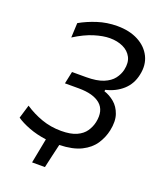

<svg xmlns="http://www.w3.org/2000/svg" viewBox="-159 -823 891 1074"><g transform="rotate(20 286.5 -286.0)"><path d="M163.5 154Q170.5 117 177.8 80.2Q185 43.5 192 6.5Q135.5 -1 88.5 -19Q41.5 -37 12.5 -57.5L36.5 -137.5Q83.5 -106 138.2 -86.5Q193 -67 255 -67Q312 -67 346.5 -82.8Q381 -98.5 398.8 -124.5Q416.5 -150.5 423 -180.5Q438 -253 396.2 -288.8Q354.5 -324.5 267.5 -324.5H185L200.5 -397.5H284.5Q347.5 -397.5 386.2 -413.2Q425 -429 444.8 -454.8Q464.5 -480.5 471 -509.5Q481 -554.5 465 -585.2Q449 -616 414.8 -632Q380.5 -648 336 -648Q296 -648 243.8 -632Q191.5 -616 130.5 -577.5L134.5 -664.5Q178 -689.5 234 -707.8Q290 -726 352 -726Q424.5 -726 476.8 -698.5Q529 -671 552.8 -622.8Q576.5 -574.5 563 -513.5Q551 -455.5 510 -418.5Q469 -381.5 409.5 -367.5L407.5 -358.5Q440 -348.5 468.8 -324.5Q497.5 -300.5 511.2 -260.8Q525 -221 513 -164Q503.5 -119.5 477.8 -80.5Q452 -41.5 402.8 -16.8Q353.5 8 273 10.5Q264.5 46.5 256.2 82.5Q248 118.5 240 154Z"/></g></svg>

Font: Commissioner
Style: Italic
Weight: 400
Italic angle: -12°
Designer: Kostas Bartsokas
Foundry: Kostas Bartsokas
Version: Version 1.000; ttfautohint (v1.8.3)